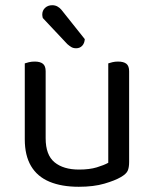

<svg xmlns="http://www.w3.org/2000/svg" viewBox="-20 -703 590 736"><path d="M75 -169V-260H155V-173Q155 -109 189 -81Q223 -53 283 -53Q323 -53 351 -61.5Q379 -70 395 -79V-260H475V-82Q475 -61 469.5 -48.5Q464 -36 443 -24Q421 -11 380 1Q339 13 282 13Q216 13 169.5 -6.5Q123 -26 99 -66.5Q75 -107 75 -169ZM475 -208H395V-460Q400 -462 410.5 -464.5Q421 -467 432 -467Q454 -467 464.5 -458.5Q475 -450 475 -430ZM155 -208H75V-460Q80 -462 90.5 -464.5Q101 -467 113 -467Q134 -467 144.5 -458.5Q155 -450 155 -430ZM238 -534 144 -634Q143 -638 142.5 -641.5Q142 -645 142 -647Q142 -663 153 -673Q164 -683 180 -683Q191 -683 199.5 -678.5Q208 -674 215 -666L305 -553Q304 -537 295 -527.5Q286 -518 272 -518Q261 -518 253.5 -522.5Q246 -527 238 -534Z"/></svg>

Font: Baloo Tamma 2
Style: Regular
Weight: 400
Designer: Divya Kowshik, Shuchita Grover and Ek Type
Foundry: Ek Type
Version: Version 1.700